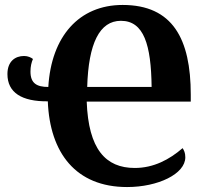

<svg xmlns="http://www.w3.org/2000/svg" viewBox="-20 -745 842 775"><path d="M493 10C618 10 728 -43 728 -110C728 -128 723 -138 717 -147C664 -101 600 -67 524 -67C406 -67 337 -143 330 -335H750V-363C750 -588 677 -725 475 -725C299 -725 187 -598 175 -394C128 -394 103 -409 103 -456C103 -477 107 -493 113 -507C105 -513 93 -519 77 -519C42 -519 10 -498 10 -446C10 -371 68 -335 173 -336C181 -128 286 10 493 10ZM592 -394H332C337 -570 382 -661 468 -661C561 -661 590 -564 592 -394Z"/></svg>

Font: Noto Serif SemiCondensed
Style: Bold
Weight: 700
Width: 4
Designer: Monotype Design Team
Foundry: Monotype Imaging Inc.
Version: Version 2.015